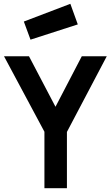

<svg xmlns="http://www.w3.org/2000/svg" viewBox="-20 -987 580 1007"><path d="M331 -295V0H213V-296L1 -692H132L271 -427L409 -692H540ZM105 -874 349 -967 388 -859 140 -779Z"/></svg>

Font: TitilliumText22L Rg
Style: Bold
Weight: 700
Designer: Campivisivi
Foundry: Campivisivi
Version: 1.000